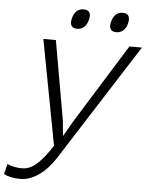

<svg xmlns="http://www.w3.org/2000/svg" viewBox="-129 -880 886 1147"><g transform="rotate(5 314.5 -306.0)"><path d="M597 -767Q590 -739 573 -723.5Q556 -708 531 -708Q506 -708 496.5 -723.5Q487 -739 495 -767Q502 -796 518.5 -811.5Q535 -827 560 -827Q586 -827 595 -811.5Q604 -796 597 -767ZM362 -767Q355 -739 338 -723.5Q321 -708 296 -708Q271 -708 262 -723.5Q253 -739 260 -767Q267 -796 283.5 -811.5Q300 -827 326 -827Q351 -827 360.5 -811.5Q370 -796 362 -767ZM692 -630 244 72Q200 140 145.5 177.5Q91 215 37 215Q-26 215 -63 194L-47 133Q-28 142 -5.5 146.5Q17 151 41 151Q89 151 132.5 110.5Q176 70 220 0L101 -630H176L260 -152L268 -65H270L320 -152L617 -630Z"/></g></svg>

Font: TypoPRO Sinkin Sans
Style: 300 Light Italic
Weight: 300
Italic angle: -112°
Designer: Keith Bates
Foundry: K-Type
Version: Sinkin Sans (version 1.0)  by Keith Bates   •   © 2014   www